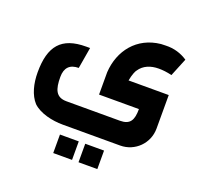

<svg xmlns="http://www.w3.org/2000/svg" viewBox="-146 -749 1253 1199"><g transform="rotate(20 481.0 -149.5)"><path d="M321 99H703C801 99 880 20 880 -78V-301H613C620 -341 633 -370 639 -376C666 -417 712 -435 766 -435C791 -435 820 -432 853 -424L902 -544C860 -572 812 -587 757 -585L726 -584C570 -568 479 -449 470 -304V-155H735C735 -80 715 -46 648 -46H293C222 -46 205 -94 205 -176C205 -237 235 -268 294 -268L318 -409H292C128 -409 62 -329 62 -155C62 -80 80 -9 121 36C167 80 250 99 321 99ZM326 286H451V163H326ZM494 286H619V163H494Z"/></g></svg>

Font: All Genders v4
Style: Bold
Weight: 700
Designer: Rassam Alawdi
Foundry: Rassam Art
Version: Version 3.100;FEAKit 1.0